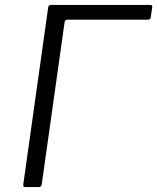

<svg xmlns="http://www.w3.org/2000/svg" viewBox="-20 -762 640 782"><path d="M176 -730Q177 -742 188 -742H592Q601 -742 600 -733L594 -692Q593 -682 582 -682H256Q244 -682 243 -671L150 -11Q149 0 137 0H85Q78 0 76 -2.5Q74 -5 75 -12Z"/></svg>

Font: Libre Franklin Light
Style: Italic
Weight: 300
Italic angle: -8°
Designer: Pablo Impallari, Rodrigo Fuenzalida, Nhung Nguyen
Foundry: Impallari Type
Version: Version 3.000